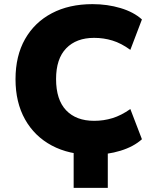

<svg xmlns="http://www.w3.org/2000/svg" viewBox="-20 -736 750 928"><path d="M336 172V-91H501V172ZM427 12Q314 12 230.5 -32.5Q147 -77 101 -159Q55 -241 55 -353Q55 -466 101 -547Q147 -628 230.5 -672Q314 -716 427 -716Q499 -716 562.5 -697Q626 -678 666 -642L610 -495Q566 -527 523.5 -540Q481 -553 435 -553Q349 -553 300 -502.5Q251 -452 251 -354Q251 -254 299.5 -203Q348 -152 435 -152Q481 -152 523.5 -165Q566 -178 610 -209L666 -63Q626 -27 562.5 -7.5Q499 12 427 12Z"/></svg>

Font: Nunito Sans 9pt Black
Style: Regular
Weight: 900
Version: Version 3.101;gftools[0.9.27]